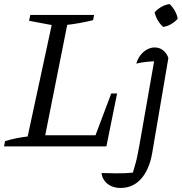

<svg xmlns="http://www.w3.org/2000/svg" viewBox="-24 -725 900 951"><path d="M527 -262H556L503 0H-4L1 -26Q30 -35 58.5 -40.5Q87 -46 113 -49L232 -601L120 -622L126 -651H442L437 -625Q366 -608 309 -602L200 -55H449ZM764 -422Q734 -422 705 -419Q676 -416 651 -410Q658 -434 672 -452Q686 -470 704.5 -480Q723 -490 742 -490Q765 -490 783 -476.5Q801 -463 810 -438ZM810 -438 730 32Q716 114 675.5 160Q635 206 573 206Q547 206 526.5 196.5Q506 187 493.5 170Q481 153 479 132Q511 133 553.5 133.5Q596 134 634 130Q642 104 647.5 84Q653 64 657 43.5Q661 23 666 -3L744 -448ZM816 -705Q831 -691 842 -671.5Q853 -652 856 -632Q843 -617 823.5 -605.5Q804 -594 784 -592Q769 -605 757.5 -624.5Q746 -644 742 -664Q756 -680 775.5 -691Q795 -702 816 -705Z"/></svg>

Font: Piazzolla 24pt
Style: Italic
Weight: 400
Italic angle: -11.3°
Designer: Juan Pablo del Peral
Foundry: Huerta Tipografica
Version: Version 2.005